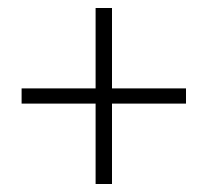

<svg xmlns="http://www.w3.org/2000/svg" viewBox="-20 -570 519 480"><path d="M219 -110V-311H34V-349H219V-550H260V-349H445V-311H260V-110Z"/></svg>

Font: TypoPRO Source Sans Pro
Style: Regular
Weight: 300
Designer: Paul D. Hunt
Foundry: Adobe Systems Incorporated
Version: Version 2.020;PS 2.000;hotconv 1.0.86;makeotf.lib2.5.63406